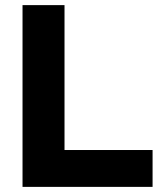

<svg xmlns="http://www.w3.org/2000/svg" viewBox="-20 -730 625 750"><path d="M68 0V-710H232V-144H576V0Z"/></svg>

Font: Raleway ExtraBold
Style: Regular
Weight: 800
Designer: Matt McInerney, Pablo Impallari, Rodrigo Fuenzalida
Foundry: Matt McInerney, Pablo Impallari, Rodrigo Fuenzalida
Version: Version 4.026